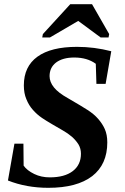

<svg xmlns="http://www.w3.org/2000/svg" viewBox="-20 -888 596 918"><path d="M211 10Q106 10 18 -25L49 -201H92L93 -96Q109 -73 144 -56Q177 -40 218 -40Q289 -40 328 -70Q367 -100 367 -153Q367 -178 355 -198Q342 -218 324 -234Q304 -251 281 -264Q265 -273 231 -293Q197 -313 181 -324Q156 -341 137 -363Q118 -384 106 -414Q94 -442 94 -480Q94 -570 159 -617Q224 -664 348 -664Q431 -664 512 -643L485 -487H441L438 -583Q397 -613 335 -613Q280 -613 248 -589Q217 -565 217 -524Q217 -496 238 -470Q259 -444 304 -419Q373 -379 399 -362Q430 -342 449 -320Q470 -296 481 -271Q493 -244 493 -207Q493 -102 421 -46Q348 10 211 10ZM182 -709 185 -725 316 -868H420L502 -725L499 -709H461L354 -788L219 -709Z"/></svg>

Font: Libra Serif Modern
Style: Bold Italic
Weight: 700
Italic angle: -12°
Designer: Stefan Peev, Context Ltd
Foundry: Stefan Peev, Context Ltd
Version: Version 1.000